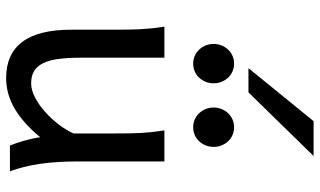

<svg xmlns="http://www.w3.org/2000/svg" viewBox="-226 -793 1031 619"><g transform="rotate(90 289.5 -483.5)"><path d="M449.2 0Q445.8 -8.3 441.9 -19.5Q438 -30.8 434.3 -43.5Q430.7 -56.2 427.5 -70.1Q424.3 -84 422.4 -97.7Q377.9 -43.5 330.8 -15.6Q283.7 12.2 231.9 12.2Q75.7 12.2 75.7 -197.8V-341.8Q75.7 -365.2 75.4 -384.3Q75.2 -403.3 74.2 -421.1Q73.2 -439 71.3 -457.5Q69.3 -476.1 65.9 -498H166V-227.1Q166 -185.5 170.2 -155.5Q174.3 -125.5 184.1 -106.2Q193.8 -86.9 209.7 -77.6Q225.6 -68.4 249 -68.4Q270.5 -68.4 294.9 -81.3Q319.3 -94.2 341.6 -114.3Q363.8 -134.3 382.1 -158.4Q400.4 -182.6 410.2 -205.1V-341.8Q410.2 -365.7 409.9 -385Q409.7 -404.3 408.7 -421.9Q407.7 -439.5 405.8 -457.5Q403.8 -475.6 400.4 -498H500.5V-219.7Q500.5 -148.4 508.5 -95Q516.6 -41.5 532.2 0ZM121.6 -656.7Q121.6 -670.4 126.5 -682.4Q131.3 -694.3 139.9 -703.4Q148.4 -712.4 159.9 -717.5Q171.4 -722.7 185.1 -722.7Q198.7 -722.7 210.4 -717.5Q222.2 -712.4 230.5 -703.4Q238.8 -694.3 243.7 -682.4Q248.5 -670.4 248.5 -656.7Q248.5 -643.1 243.7 -631.1Q238.8 -619.1 230.5 -610.1Q222.2 -601.1 210.4 -595.9Q198.7 -590.8 185.1 -590.8Q171.4 -590.8 159.9 -595.9Q148.4 -601.1 139.9 -610.1Q131.3 -619.1 126.5 -631.1Q121.6 -643.1 121.6 -656.7ZM326.7 -656.7Q326.7 -670.4 331.5 -682.4Q336.4 -694.3 345 -703.4Q353.5 -712.4 365 -717.5Q376.5 -722.7 390.1 -722.7Q403.8 -722.7 415.5 -717.5Q427.2 -712.4 435.5 -703.4Q443.8 -694.3 448.7 -682.4Q453.6 -670.4 453.6 -656.7Q453.6 -643.1 448.7 -631.1Q443.8 -619.1 435.5 -610.1Q427.2 -601.1 415.5 -595.9Q403.8 -590.8 390.1 -590.8Q376.5 -590.8 365 -595.9Q353.5 -601.1 345 -610.1Q336.4 -619.1 331.5 -631.1Q326.7 -643.1 326.7 -656.7ZM482.9 -979 277.8 -769H199.7L370.6 -979Z"/></g></svg>

Font: Andika Phon
Style: Regular
Weight: 400
Designer: Victor Gaultney, Annie Olsen, Julie Remington, Don Collingsworth, Eric Hays, Becca Hirsbrunner
Foundry: SIL International
Version: Version 5.000